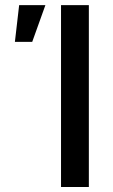

<svg xmlns="http://www.w3.org/2000/svg" viewBox="-20 -748 453 768"><path d="M335.4 -727.5V0H224.1V-727.5ZM39.6 -580.6 56.6 -727.5H161.6L108.9 -580.6Z"/></svg>

Font: Inter 18pt Medium
Style: Regular
Weight: 500
Designer: Rasmus Andersson
Foundry: rsms
Version: Version 4.001;git-66647c0bb